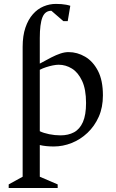

<svg xmlns="http://www.w3.org/2000/svg" viewBox="-20 -723 582 963"><path d="M23.6 220V201.9L93.6 163.4V-487.3Q93.6 -543.8 107.5 -584.5Q121.4 -625.2 144.9 -651.7Q168.3 -678.3 198.3 -690.8Q228.3 -703.4 260.3 -703.4Q275.3 -703.4 287.9 -702.4Q300.4 -701.4 311.7 -699.3Q323 -697.2 332.6 -694L319.7 -617.1H297.7L237.7 -669Q206 -669 192.8 -635.9Q179.6 -602.8 179.6 -532.5V-404Q211.5 -421.7 236.6 -434.6Q261.8 -447.5 283.2 -454.6Q304.7 -461.7 323.6 -461.7Q367.6 -461.7 407.1 -438.5Q446.6 -415.3 471.4 -367.6Q496.2 -319.8 496.2 -244.6Q496.2 -184.4 475.3 -137.3Q454.3 -90.3 418.9 -56.8Q383.5 -23.3 339.5 -5.8Q295.5 11.7 249.7 11.7Q231.2 11.7 212.7 9.9Q194.2 8.1 179.6 4.4V163.4L269.3 201.9V220ZM283.6 -44.1Q322.6 -44.1 351.4 -59.6Q380.1 -75.2 395.9 -110.9Q411.6 -146.7 411.6 -206.4Q411.6 -275.4 391.6 -317.7Q371.7 -360 340.7 -379.1Q309.7 -398.3 274.2 -398.3Q261.6 -398.3 244.7 -394.9Q227.7 -391.4 210.8 -385.9Q193.9 -380.4 179.6 -373V-64.9Q198.3 -55.7 226.6 -49.9Q255 -44.1 283.6 -44.1Z"/></svg>

Font: Ancizar Serif Light
Style: Regular
Weight: 300
Designer: Cesar Puertas, Viviana Monsalve, Julian Moncada, Julian Prieto, Jose Castro, Felipe Aragon, Mariel Hernandez, Sara Alarc
Version: Version 8.100